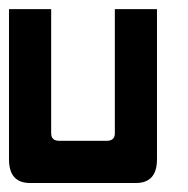

<svg xmlns="http://www.w3.org/2000/svg" viewBox="-20 -407 418 427"><path d="M93.8 -386.7V-110.4Q93.8 -93.8 112.3 -93.8H216.8Q235.4 -93.8 235.4 -110.4V-386.7H329.1V-52.7Q329.1 0 282.2 0H46.9Q0 0 0 -52.7V-386.7Z"/></svg>

Font: Aswaq
Style: Regular
Weight: 400
Designer: Husham Jawad
Version: Version 1.000;November 3, 2021;FontCreator 14.0.0.2814 32-bi